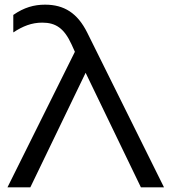

<svg xmlns="http://www.w3.org/2000/svg" viewBox="-20 -803 735 823"><path d="M110 0 347 -491 584 0H683L354 -663C312 -747 255 -783 173 -783C126 -783 83 -771 37 -739V-664C78 -691 116 -706 161 -706C219 -706 255 -682 287 -612L301 -581L12 0Z"/></svg>

Font: Bounded Light
Style: Regular
Weight: 300
Designer: Vlad Churkin
Version: Version 3.0